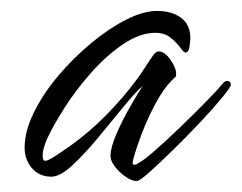

<svg xmlns="http://www.w3.org/2000/svg" viewBox="-20 -322 442 351"><path d="M230 9Q221 9 209.5 1Q198 -7 190 -17.5Q182 -28 182 -37Q182 -52 193 -77.5Q204 -103 218.5 -128Q233 -153 241 -165Q227 -153 205.5 -126.5Q184 -100 159.5 -70.5Q135 -41 112.5 -20Q90 1 74 1Q52 1 38.5 -14.5Q25 -30 25 -52Q25 -82 42 -116.5Q59 -151 86.5 -183.5Q114 -216 146.5 -243Q179 -270 210.5 -286Q242 -302 267 -302Q294 -302 311 -289.5Q328 -277 328 -252Q328 -248 326.5 -237Q325 -226 319 -226Q316 -226 309.5 -235Q303 -244 292 -253Q281 -262 264 -262Q236 -262 205.5 -241.5Q175 -221 147 -189.5Q119 -158 98 -125Q77 -92 66 -68Q63 -61 60.5 -53Q58 -45 58 -37Q58 -28 63 -28Q68 -28 84.5 -39Q101 -50 108 -55Q143 -80 174.5 -112Q206 -144 231 -178Q239 -189 246 -200Q253 -211 260 -221Q265 -228 270 -228Q281 -228 291.5 -213Q302 -198 302 -187Q302 -182 300.5 -181Q299 -180 294 -175Q279 -160 264.5 -133Q250 -106 239.5 -78.5Q229 -51 224 -32Q223 -29 222.5 -24.5Q222 -20 227 -21Q237 -24 259.5 -43.5Q282 -63 308.5 -88.5Q335 -114 356.5 -136Q378 -158 385 -167Q387 -169 389.5 -171.5Q392 -174 395 -174Q402 -174 402 -167Q402 -163 386 -143.5Q370 -124 346 -98.5Q322 -73 297 -48.5Q272 -24 253.5 -7.5Q235 9 230 9Z"/></svg>

Font: Hurricane
Style: Regular
Weight: 400
Designer: Robert E. Leuschke
Foundry: Robert E. Leuschke
Version: Version 1.010; ttfautohint (v1.8.3)